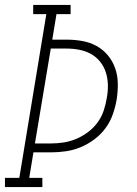

<svg xmlns="http://www.w3.org/2000/svg" viewBox="-35 -755 555 775"><path d="M-15 0V-37H43L152 -698H99V-735H250V-698H193L176 -595H233Q266 -595 297 -589.5Q328 -584 354.5 -569.5Q381 -555 400.5 -531.5Q420 -508 430 -479Q440 -450 440.5 -418Q441 -386 436 -354Q431 -324 420.5 -294Q410 -264 391.5 -238.5Q373 -213 346.5 -193Q320 -173 291 -161Q262 -149 231.5 -144.5Q201 -140 171 -140H100L83 -37H136V0ZM106 -176H171Q197 -176 222.5 -180Q248 -184 273 -194.5Q298 -205 320.5 -222Q343 -239 359 -261Q375 -283 383.5 -308.5Q392 -334 396 -359Q401 -385 400.5 -411.5Q400 -438 392.5 -462Q385 -486 369.5 -505.5Q354 -525 332.5 -537Q311 -549 285.5 -554Q260 -559 233 -559H170Z"/></svg>

Font: Iosevka Slab XLtObl
Style: Regular
Weight: 200
Italic angle: -9°
Monospace: yes
Designer: Belleve Invis
Foundry: Belleve Invis
Version: Version 11.1.1; ttfautohint (v1.8.3)